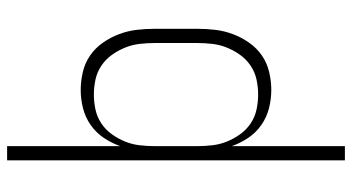

<svg xmlns="http://www.w3.org/2000/svg" viewBox="-245 -530 990 540"><g transform="rotate(-90 250.0 -260.0)"><path d="M69 215V-735H109V-417Q118 -442 132.5 -463.5Q147 -485 168.5 -500Q190 -515 215.5 -521.5Q241 -528 267 -528Q292 -528 317.5 -522Q343 -516 364 -501.5Q385 -487 400 -465.5Q415 -444 424 -420Q433 -396 436 -371Q439 -346 439 -320V-200Q439 -174 436 -149Q433 -124 424 -100Q415 -76 400 -54.5Q385 -33 364 -18.5Q343 -4 317.5 2Q292 8 267 8Q241 8 215.5 1.5Q190 -5 168.5 -20Q147 -35 132.5 -56.5Q118 -78 109 -103V215ZM254 -29Q275 -29 296 -33.5Q317 -38 335 -50Q353 -62 365.5 -79.5Q378 -97 386 -116.5Q394 -136 396.5 -157.5Q399 -179 399 -200V-320Q399 -341 396.5 -362.5Q394 -384 386 -403.5Q378 -423 365.5 -440.5Q353 -458 335 -470Q317 -482 296 -486.5Q275 -491 254 -491Q233 -491 212 -486.5Q191 -482 173 -470Q155 -458 142.5 -440.5Q130 -423 122 -403.5Q114 -384 111.5 -362.5Q109 -341 109 -320V-200Q109 -179 111.5 -157.5Q114 -136 122 -116.5Q130 -97 142.5 -79.5Q155 -62 173 -50Q191 -38 212 -33.5Q233 -29 254 -29Z"/></g></svg>

Font: Iosevka Extralight
Style: Regular
Weight: 200
Monospace: yes
Designer: Belleve Invis
Foundry: Belleve Invis
Version: Version 32.0.1; ttfautohint (v1.8.4)